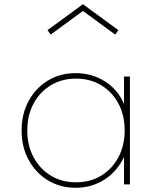

<svg xmlns="http://www.w3.org/2000/svg" viewBox="-20 -875 754 911"><path d="M338.5 16Q415 16 476 -23.2Q537 -62.5 568.5 -131V0H596.5V-512H568.5V-381Q540 -449.5 478 -488.8Q416 -528 338.5 -528Q265.5 -528 207.5 -492.8Q149.5 -457.5 116 -396.2Q82.5 -335 82.5 -256Q82.5 -177.5 116 -116Q149.5 -54.5 207.5 -19.2Q265.5 16 338.5 16ZM340.5 -10Q273.5 -10 221.2 -41.8Q169 -73.5 139.2 -129Q109.5 -184.5 109.5 -256Q109.5 -328 139.2 -383.5Q169 -439 221.2 -470.5Q273.5 -502 340.5 -502Q408 -502 460.2 -470.5Q512.5 -439 542 -383.5Q571.5 -328 571.5 -256Q571.5 -184.5 541.8 -128.8Q512 -73 460 -41.5Q408 -10 340.5 -10ZM220.5 -711 373.5 -823 526.5 -711 541.5 -732 373.5 -855 205.5 -732Z"/></svg>

Font: Spartan Thin
Style: Regular
Weight: 100
Designer: Matt Bailey, Mirko Velimirovic
Foundry: Matt Bailey
Version: Version 1.003; ttfautohint (v1.8.3)